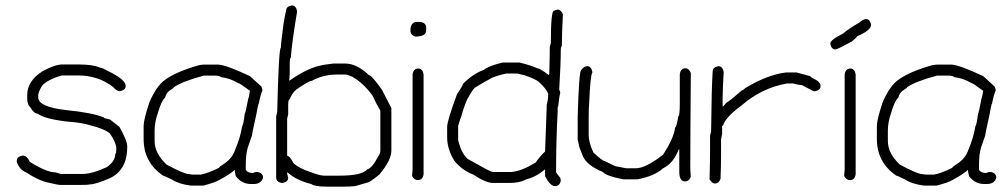

<svg xmlns="http://www.w3.org/2000/svg" viewBox="-20 -696 3751 716"><path d="M212.4 -455.6H272.9Q327.1 -455.6 353 -443.8Q360.4 -443.8 380.4 -432.1Q448.7 -399.9 448.7 -375.5Q448.7 -359.9 427.2 -356Q414.6 -356 401.9 -371.6Q345.7 -414.6 272.9 -414.6H210.4Q156.2 -398.9 136.2 -375.5Q122.6 -351.6 122.6 -340.3V-332.5Q122.6 -297.4 226.1 -285.6Q323.2 -275.9 366.7 -258.3Q366.7 -254.9 390.1 -250.5L425.3 -223.1Q454.6 -171.4 454.6 -148.9Q454.6 -62.5 390.1 -31.7Q336.9 -8.3 314 -8.3Q309.6 -6.3 278.8 -6.3H206.5Q196.3 -6.3 163.6 -14.2Q123 -22.5 77.6 -53.2Q53.2 -62 42.5 -92.3V-96.2Q42.5 -111.8 64 -115.7H65.9Q80.6 -115.7 91.3 -92.3Q153.8 -53.2 187 -53.2L206.5 -47.4H288.6Q323.7 -47.4 378.4 -72.8Q409.7 -94.2 409.7 -121.6Q413.6 -121.6 413.6 -145Q412.1 -166 390.1 -197.8Q373 -214.4 315.9 -229Q284.7 -238.8 230 -242.7Q146.5 -252.4 120.6 -272Q107.4 -272 93.3 -295.4Q81.5 -305.7 81.5 -328.6V-342.3Q81.5 -393.6 138.2 -430.2Q185.1 -455.6 212.4 -455.6Z M742.2 -455.1H794.9Q826.2 -452.6 912.1 -412.1L955.1 -373L959 -359.4Q950.7 -340.3 945.3 -310.5Q942.9 -309.6 935.5 -267.6Q919.9 -198.2 919.9 -191.4L904.3 -146.5Q896.5 -122.1 896.5 -80.1V-62.5Q903.8 -50.8 923.8 -50.8Q930.2 -54.7 935.5 -54.7H939.5Q960.9 -51.3 960.9 -33.2Q954.1 -9.8 925.8 -9.8H916Q881.3 -9.8 859.4 -39.1Q855.5 -52.7 855.5 -62.5Q839.4 -47.4 798.8 -25.4Q783.7 -15.6 738.3 -3.9H691.4Q646.5 -9.8 623 -25.4Q591.8 -41 587.9 -41Q515.6 -90.8 515.6 -177.7V-226.6Q515.6 -249.5 537.1 -314.5Q564 -376.5 595.7 -398.4Q637.7 -429.2 722.7 -453.1Q732.9 -455.1 742.2 -455.1ZM556.6 -169.9Q556.6 -124 601.6 -82Q667 -46.9 683.6 -46.9L697.3 -44.9H728.5Q756.3 -49.8 796.9 -70.3Q796.9 -73.7 816.4 -85.9Q846.7 -106 857.4 -138.7Q877 -185.5 882.8 -224.6Q887.7 -229.5 892.6 -271.5Q895.5 -273.4 906.2 -330.1Q907.7 -330.1 912.1 -357.4Q872.6 -386.7 867.2 -386.7Q837.4 -404.3 804.7 -408.2Q799.3 -413.1 785.2 -414.1H740.2Q661.1 -393.1 628.9 -371.1Q628.9 -368.2 611.3 -357.4Q600.1 -349.1 595.7 -332Q581.5 -319.8 568.4 -273.4Q556.6 -240.7 556.6 -209Z M1068.4 -675.8Q1084 -675.8 1087.9 -654.3V-652.3Q1068.4 -537.6 1064.5 -480.5Q1061 -480.5 1060.5 -460.9V-427.7Q1060.5 -417.5 1058.6 -394.5Q1122.1 -439.9 1173.8 -451.2Q1184.1 -454.6 1222.7 -459H1267.6Q1310.5 -459 1355.5 -416Q1365.7 -416 1404.3 -361.3L1439.5 -293V-134.8Q1439.5 -98.1 1394.5 -44.9Q1357.9 -15.6 1351.6 -15.6L1304.7 -2Q1283.2 0 1265.6 0H1197.3Q1153.8 0 1140.6 -9.8Q1085.4 -23.4 1052.7 -52.7H1050.8V-48.8Q1050.8 -46.9 1054.7 -33.2Q1054.7 -17.6 1033.2 -13.7H1031.2Q1009.8 -17.1 1009.8 -35.2V-261.7Q1009.8 -263.7 1013.7 -277.3Q1019.5 -517.6 1027.3 -517.6Q1027.3 -532.2 1037.1 -605.5Q1043.5 -645 1046.9 -656.2Q1046.9 -671.9 1068.4 -675.8ZM1054.7 -304.7V-269.5Q1050.8 -255.9 1050.8 -253.9V-115.2Q1060.1 -115.2 1074.2 -87.9Q1094.2 -68.8 1136.7 -54.7Q1173.3 -41 1187.5 -41H1248Q1329.6 -41 1349.6 -64.5Q1368.2 -69.3 1390.6 -113.3Q1398.4 -123.5 1398.4 -134.8V-283.2Q1383.8 -307.1 1369.1 -339.8Q1335.4 -386.2 1293 -410.2Q1275.9 -418 1267.6 -418H1236.3Q1184.6 -418 1142.6 -394.5Q1131.8 -394.5 1084 -361.3Q1069.3 -348.6 1060.5 -326.2Q1054.7 -326.2 1054.7 -304.7Z M1534.2 -614.3H1547.9Q1569.3 -610.8 1569.3 -592.8V-583Q1569.3 -559.6 1528.3 -559.6Q1510.7 -565.9 1510.7 -581.1V-590.8Q1515.6 -614.3 1534.2 -614.3ZM1540 -440.4Q1555.7 -440.4 1559.6 -418.9V-45.9Q1556.2 -24.4 1538.1 -24.4Q1524.9 -24.4 1516.6 -40L1518.6 -63.5V-418.9Q1522 -440.4 1540 -440.4Z M2059.6 -660.2Q2071.8 -660.2 2079.1 -642.6Q2075.2 -564.9 2075.2 -525.4Q2071.3 -519 2071.3 -513.7Q2071.3 -458.5 2065.4 -361.3Q2069.3 -355 2069.3 -349.6Q2065.4 -336.9 2061.5 -298.8Q2059.6 -298.8 2059.6 -293V-279.3Q2053.7 -170.9 2053.7 -54.7Q2053.7 -51.3 2069.3 -33.2L2071.3 -23.4Q2067.9 -2 2049.8 -2Q2031.7 -2 2012.7 -39.1V-64.5Q1977.5 -35.2 1942.4 -27.3Q1919.4 -13.7 1877.9 -13.7H1819.3Q1791.5 -13.7 1745.1 -44.9Q1704.6 -60.1 1674.8 -95.7Q1647.5 -139.2 1647.5 -183.6V-222.7Q1647.5 -245.6 1684.6 -345.7Q1706.1 -376.5 1706.1 -382.8Q1743.7 -420.9 1784.2 -435.5Q1800.8 -449.7 1854.5 -462.9H1917Q1963.9 -451.2 1983.4 -441.4Q1993.2 -441.4 2026.4 -416L2028.3 -419.9Q2030.3 -490.2 2030.3 -521.5Q2030.3 -522.5 2034.2 -535.2Q2034.2 -656.2 2045.9 -656.2ZM1688.5 -226.6V-173.8Q1699.7 -125.5 1723.6 -103.5Q1807.1 -56.6 1811.5 -56.6Q1814.9 -54.7 1819.3 -54.7H1887.7Q1924.3 -57.6 1977.5 -89.8Q1995.1 -115.2 2012.7 -130.9Q2018.6 -283.2 2018.6 -293V-304.7Q2024.4 -324.2 2024.4 -345.7Q2017.6 -365.2 1989.3 -390.6Q1978 -400.9 1934.6 -416Q1930.7 -416 1909.2 -421.9H1868.2Q1835 -414.6 1815.4 -406.2Q1786.6 -391.1 1751 -369.1Q1742.2 -362.3 1721.7 -324.2Q1708 -292 1700.2 -261.7Q1697.3 -256.8 1688.5 -226.6Z M2169.4 -449.2Q2185.1 -449.2 2189 -427.7V-425.8Q2181.2 -414.1 2177.2 -312.5Q2175.3 -290.5 2175.3 -261.7V-191.4Q2175.3 -166 2192.9 -127Q2227.1 -95.7 2233.9 -95.7L2274.9 -76.2L2315.9 -68.4H2351.1Q2387.2 -68.4 2452.6 -119.1Q2493.2 -181.6 2497.6 -220.7Q2502.9 -220.7 2509.3 -261.7Q2515.1 -261.7 2515.1 -314.5V-419.9Q2518.6 -441.4 2536.6 -441.4Q2548.8 -441.4 2556.2 -423.8Q2554.2 -175.8 2554.2 -70.3Q2554.2 -60.1 2556.2 -37.1Q2549.8 -19.5 2534.7 -19.5Q2513.2 -19.5 2513.2 -54.7V-138.7H2511.2Q2490.2 -85.9 2452.6 -68.4Q2420.9 -39.1 2356.9 -27.3H2304.2Q2240.2 -39.6 2228 -54.7Q2168.5 -79.1 2153.8 -113.3Q2138.2 -150.4 2138.2 -158.2L2134.3 -175.8V-259.8Q2139.2 -435.5 2147.9 -435.5Q2158.7 -449.2 2169.4 -449.2Z M2659.2 -449.2Q2674.8 -449.2 2678.7 -427.7Q2674.8 -356 2674.8 -332V-298.8Q2677.7 -298.8 2688.5 -312.5Q2701.7 -319.8 2747.1 -359.4Q2751.5 -359.4 2758.8 -367.2Q2840.8 -417 2911.1 -425.8H2950.2L3001 -412.1Q3006.8 -405.3 3022.5 -398.4Q3040 -388.2 3040 -375Q3040 -359.4 3018.6 -355.5Q3012.7 -355.5 2969.7 -378.9Q2958.5 -378.9 2936.5 -384.8H2915Q2820.8 -368.2 2745.1 -302.7Q2684.6 -257.8 2676.8 -228.5Q2672.9 -228 2672.9 -224.6V-197.3Q2672.9 -194.8 2668.9 -175.8V-115.2Q2668.9 -80.6 2667 -29.3Q2660.6 -11.7 2645.5 -11.7Q2635.7 -11.7 2626 -27.3Q2627.9 -94.7 2627.9 -125V-187.5Q2627.9 -192.4 2631.8 -205.1Q2633.8 -377.9 2637.7 -429.7Q2637.7 -445.3 2659.2 -449.2Z M3151.4 -440.4Q3167 -440.4 3170.9 -418.9V-45.9Q3167.5 -24.4 3149.4 -24.4Q3136.2 -24.4 3127.9 -40L3129.9 -63.5V-418.9Q3133.3 -440.4 3151.4 -440.4ZM3209 -625Q3224.6 -625 3228.5 -603.5Q3228.5 -583 3175.8 -560.5Q3175.8 -556.6 3156.2 -541Q3102.1 -511.7 3095.7 -511.7Q3080.1 -511.7 3076.2 -533.2Q3076.2 -547.4 3123 -570.3Q3147.5 -590.8 3183.6 -611.3Q3200.2 -625 3209 -625Z M3476.6 -455.1H3529.3Q3560.5 -452.6 3646.5 -412.1L3689.5 -373L3693.4 -359.4Q3685.1 -340.3 3679.7 -310.5Q3677.2 -309.6 3669.9 -267.6Q3654.3 -198.2 3654.3 -191.4L3638.7 -146.5Q3630.9 -122.1 3630.9 -80.1V-62.5Q3638.2 -50.8 3658.2 -50.8Q3664.6 -54.7 3669.9 -54.7H3673.8Q3695.3 -51.3 3695.3 -33.2Q3688.5 -9.8 3660.2 -9.8H3650.4Q3615.7 -9.8 3593.8 -39.1Q3589.8 -52.7 3589.8 -62.5Q3573.7 -47.4 3533.2 -25.4Q3518.1 -15.6 3472.7 -3.9H3425.8Q3380.9 -9.8 3357.4 -25.4Q3326.2 -41 3322.3 -41Q3250 -90.8 3250 -177.7V-226.6Q3250 -249.5 3271.5 -314.5Q3298.3 -376.5 3330.1 -398.4Q3372.1 -429.2 3457 -453.1Q3467.3 -455.1 3476.6 -455.1ZM3291 -169.9Q3291 -124 3335.9 -82Q3401.4 -46.9 3418 -46.9L3431.6 -44.9H3462.9Q3490.7 -49.8 3531.2 -70.3Q3531.2 -73.7 3550.8 -85.9Q3581.1 -106 3591.8 -138.7Q3611.3 -185.5 3617.2 -224.6Q3622.1 -229.5 3627 -271.5Q3629.9 -273.4 3640.6 -330.1Q3642.1 -330.1 3646.5 -357.4Q3606.9 -386.7 3601.6 -386.7Q3571.8 -404.3 3539.1 -408.2Q3533.7 -413.1 3519.5 -414.1H3474.6Q3395.5 -393.1 3363.3 -371.1Q3363.3 -368.2 3345.7 -357.4Q3334.5 -349.1 3330.1 -332Q3315.9 -319.8 3302.7 -273.4Q3291 -240.7 3291 -209Z"/></svg>

Font: CEF Fonts CJK
Style: Regular
Weight: 400
Designer: PartyBoss (派对大魔王)
Version: Release 2.25